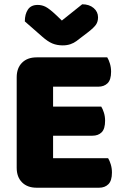

<svg xmlns="http://www.w3.org/2000/svg" viewBox="-20 -874 581 897"><path d="M58 -513Q58 -556 83 -581Q108 -606 151 -606H481Q488 -595 493.5 -577Q499 -559 499 -539Q499 -501 482.5 -485Q466 -469 439 -469H228V-376H453Q460 -365 465.5 -347.5Q471 -330 471 -310Q471 -272 455 -256Q439 -240 412 -240H228V-135H485Q492 -124 497.5 -106Q503 -88 503 -68Q503 -30 486.5 -13.5Q470 3 443 3H151Q108 3 83 -22Q58 -47 58 -90ZM269 -778 364 -854Q397 -854 417.5 -836.5Q438 -819 438 -793Q438 -773 428.5 -759Q419 -745 392 -724L337 -682Q325 -673 309 -667.5Q293 -662 273 -662Q246 -662 224.5 -671Q203 -680 177 -703L96 -774Q96 -808 110.5 -829.5Q125 -851 156 -851Q176 -851 193.5 -842Q211 -833 243 -803Z"/></svg>

Font: Baloo Chettan
Style: Regular
Weight: 400
Designer: Maithili Shingre and Ek Type
Foundry: Ek Type
Version: Version 1.443;PS 1.000;hotconv 16.6.51;makeotf.lib2.5.65220;